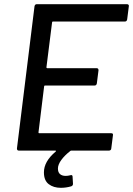

<svg xmlns="http://www.w3.org/2000/svg" viewBox="-20 -720 636 918"><path d="M577 -617H233Q229 -617 229 -613L202 -398Q202 -394 206 -394H442Q451 -394 451 -384L443 -321Q441 -311 432 -311H195Q191 -311 191 -307L164 -87Q164 -83 167 -83H512Q522 -83 520 -73L512 -10Q512 -6 509 -3Q506 0 501 0H321Q318 0 316 2Q289 23 273 45Q257 67 257 86Q257 104 267 112.5Q277 121 294 121Q304 121 316 118L320 117Q327 117 327 125L329 159Q329 168 320 171Q296 178 271 178Q236 178 213 160.5Q190 143 190 104Q190 52 246 5Q248 3 247.5 1.5Q247 0 245 0H70Q61 0 61 -10L145 -690Q147 -700 156 -700H587Q592 -700 594.5 -697Q597 -694 596 -690L588 -627Q586 -617 577 -617Z"/></svg>

Font: Barlow Medium
Style: Italic
Weight: 500
Italic angle: -7°
Designer: Jeremy Tribby
Foundry: Tribby Type
Version: Version 1.408